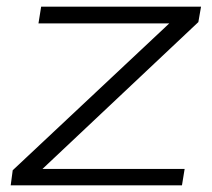

<svg xmlns="http://www.w3.org/2000/svg" viewBox="-20 -554 633 574"><path d="M12 0 18 -45 486 -484H95L103 -534H581L573 -488L107 -49H532L524 0Z"/></svg>

Font: Georama Expanded Light
Style: Italic
Weight: 300
Width: 7
Italic angle: -9°
Designer: Jean-Baptiste Levee
Foundry: Production Type
Version: Version 1.000